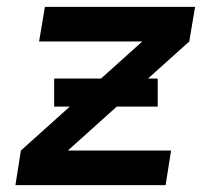

<svg xmlns="http://www.w3.org/2000/svg" viewBox="-20 -540 640 560"><path d="M463 0H25L41 -101L395 -419H94L111 -520H549L532 -419L178 -101H479ZM440 -229H138V-311H440Z"/></svg>

Font: Iosevka Aile Oblique
Style: Bold
Weight: 700
Italic angle: -9°
Designer: Belleve Invis
Foundry: Belleve Invis
Version: Version 31.1.0; ttfautohint (v1.8.4)